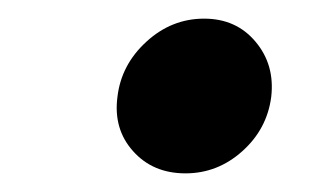

<svg xmlns="http://www.w3.org/2000/svg" viewBox="-20 -408 346 206"><path d="M179 -222Q144 -222 122.8 -245.8Q101.5 -269.5 106 -304Q110 -338.5 137 -363.2Q164 -388 199 -388Q233.5 -388 254.2 -363.2Q275 -338.5 271 -304Q266.5 -269.5 240 -245.8Q213.5 -222 179 -222Z"/></svg>

Font: Expletus Sans
Style: Italic
Weight: 400
Italic angle: -7°
Designer: Jasper de Waard
Foundry: Designtown
Version: Version 7.500